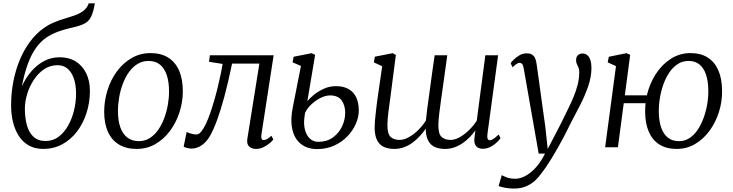

<svg xmlns="http://www.w3.org/2000/svg" viewBox="-20 -882 4388 1150"><path d="M548 -862 543 -836Q535 -798.5 522.5 -776Q510 -753.5 486 -740.8Q462 -728 418 -718Q409 -716 398.8 -713.5Q388.5 -711 377 -708Q347.5 -700 320 -689.5Q292.5 -679 267 -663.2Q241.5 -647.5 219 -623.5Q196 -599.5 176 -564Q156 -528.5 139.8 -479.2Q123.5 -430 111 -364.5Q132 -412 165 -451.5Q198 -491 241.5 -515Q285 -539 338 -539Q393.5 -539 433.8 -513.8Q474 -488.5 496.2 -443.2Q518.5 -398 518.5 -338Q518.5 -268 498.2 -205.2Q478 -142.5 441 -94Q404 -45.5 352.8 -17.8Q301.5 10 239.5 10Q188.5 10 152 -11Q115.5 -32 92.2 -68.5Q69 -105 57.8 -151.5Q46.5 -198 46.5 -249Q46.5 -325.5 60.2 -395.2Q74 -465 99.2 -525Q124.5 -585 159.8 -632.2Q195 -679.5 238.5 -711Q270 -734 302.5 -747.5Q335 -761 366.2 -770.2Q397.5 -779.5 424.5 -788.8Q451.5 -798 472.2 -811.8Q493 -825.5 505.5 -848L511.5 -862ZM325 -491.5Q280.5 -491.5 244.5 -467.5Q208.5 -443.5 182.8 -404.2Q157 -365 143 -319.5Q129 -274 129 -231Q129 -178 140.5 -134Q152 -90 179.5 -63.8Q207 -37.5 253.5 -37.5Q298 -37.5 332 -63.5Q366 -89.5 389.2 -131.8Q412.5 -174 424 -223.5Q435.5 -273 435.5 -320Q435.5 -400.5 406 -446Q376.5 -491.5 325 -491.5Z M882 -564Q944.5 -564 987.5 -537Q1030.5 -510 1052.8 -459Q1075 -408 1075 -336Q1075 -271 1055 -209.2Q1035 -147.5 998.2 -98Q961.5 -48.5 910.8 -19.2Q860 10 798.5 10Q736.5 10 693 -16Q649.5 -42 626.8 -92Q604 -142 604 -212Q604 -278.5 623.8 -341.5Q643.5 -404.5 680.2 -454.5Q717 -504.5 768.2 -534.2Q819.5 -564 882 -564ZM869.5 -517Q833 -517 803.8 -499Q774.5 -481 752.5 -450.2Q730.5 -419.5 715.8 -380.5Q701 -341.5 693.8 -299.5Q686.5 -257.5 686.5 -217.5Q686.5 -159 701 -118.8Q715.5 -78.5 743.5 -57.5Q771.5 -36.5 812 -36.5Q847.5 -36.5 876.2 -54.5Q905 -72.5 926.8 -103.2Q948.5 -134 963 -172.5Q977.5 -211 985 -252.8Q992.5 -294.5 992.5 -334.5Q992.5 -391 979 -431.8Q965.5 -472.5 938.5 -494.8Q911.5 -517 869.5 -517Z M1546 -77.5Q1543 -59 1547 -51Q1551 -43 1557.5 -43Q1567.5 -43 1579 -48.8Q1590.5 -54.5 1605.5 -69L1617 -47Q1613 -40 1597.8 -26.5Q1582.5 -13 1560.2 -1.5Q1538 10 1513.5 10Q1488.5 10 1472.5 -4.2Q1456.5 -18.5 1461.5 -51L1533.5 -501H1370Q1346.5 -387 1324 -304Q1301.5 -221 1280.5 -163.5Q1259.5 -106 1239 -70Q1218.5 -33.5 1189.5 -12.8Q1160.5 8 1125 8Q1114 8 1097.8 3.5Q1081.5 -1 1080 -4L1098 -91.5Q1100.5 -89.5 1110.2 -86Q1120 -82.5 1132.5 -79.5Q1145 -76.5 1156.5 -76.5Q1171 -76.5 1185 -93.5Q1199 -110.5 1212.5 -138.8Q1226 -167 1238.2 -202Q1250.5 -237 1261 -273.5Q1275 -320 1285.5 -365Q1296 -410 1303.5 -445.5Q1311 -481 1313.5 -499L1232 -512L1237 -551H1619Z M1878.5 11Q1839 11 1807 -4.2Q1775 -19.5 1754.2 -50.2Q1733.5 -81 1727.2 -128Q1721 -175 1733.5 -238L1782.5 -487L1732.5 -508.5L1738.5 -542L1846.5 -563.5L1867.5 -553.5L1821 -276Q1832 -290.5 1857.2 -311.8Q1882.5 -333 1917.5 -349.5Q1952.5 -366 1993 -366Q2036.5 -366 2066.8 -349.2Q2097 -332.5 2113 -300Q2129 -267.5 2129 -219.5Q2129 -180.5 2111.2 -140Q2093.5 -99.5 2060.5 -65.2Q2027.5 -31 1981.5 -10Q1935.5 11 1878.5 11ZM1886.5 -32.5Q1938 -32.5 1974 -58.8Q2010 -85 2028.8 -125Q2047.5 -165 2047.5 -206Q2047.5 -251 2026.2 -280.8Q2005 -310.5 1956.5 -310.5Q1929.5 -310.5 1899.8 -295.5Q1870 -280.5 1844.5 -256.5Q1819 -232.5 1807 -205.5Q1804 -188 1802.5 -171.2Q1801 -154.5 1801.5 -139Q1803.5 -106 1814.8 -82Q1826 -58 1844.5 -45.2Q1863 -32.5 1886.5 -32.5Z M2317 -289.5Q2315 -274.5 2312.2 -255Q2309.5 -235.5 2306.8 -214.2Q2304 -193 2302.2 -172Q2300.5 -151 2300.5 -132.5Q2300.5 -78.5 2320.5 -61.2Q2340.5 -44 2373 -44Q2400.5 -44 2430.2 -61Q2460 -78 2486.8 -104.8Q2513.5 -131.5 2531 -160.5Q2534 -193 2538.8 -229.5Q2543.5 -266 2548.5 -300Q2554.5 -343 2560.2 -386Q2566 -429 2571.8 -470.5Q2577.5 -512 2583.5 -551H2659Q2646 -458 2637 -392.2Q2628 -326.5 2621.5 -282Q2615 -237.5 2611.8 -209.2Q2608.5 -181 2607 -163.2Q2605.5 -145.5 2605.5 -132.5Q2605.5 -78.5 2625.5 -61.2Q2645.5 -44 2678.5 -44Q2705.5 -44 2734.8 -60.8Q2764 -77.5 2790.5 -103.8Q2817 -130 2835.5 -159L2887 -551H2963.5L2899.5 -79Q2897 -60 2901 -51Q2905 -42 2912.5 -42Q2923 -42 2935.8 -50.2Q2948.5 -58.5 2966.5 -76.5L2978 -54.5Q2974 -47.5 2958.8 -32Q2943.5 -16.5 2920.8 -3.8Q2898 9 2870.5 9Q2842.5 9 2830 -9Q2817.5 -27 2822 -58.5L2827.5 -101Q2812 -79.5 2792.5 -59.5Q2773 -39.5 2749.8 -23.8Q2726.5 -8 2700.5 1Q2674.5 10 2645 10Q2611 10 2586 -0.8Q2561 -11.5 2546.5 -36.5Q2532 -61.5 2530 -104L2530.5 -112Q2514.5 -88.5 2494.5 -66.8Q2474.5 -45 2450.8 -27.5Q2427 -10 2399.5 0Q2372 10 2341 10Q2306 10 2279.5 -2Q2253 -14 2238.5 -42.2Q2224 -70.5 2224 -120Q2224 -136.5 2226 -160.5Q2228 -184.5 2231 -210.2Q2234 -236 2236.8 -258.5Q2239.5 -281 2241.5 -293.5L2269 -485L2219.5 -508.5L2225 -542.5L2332.5 -563.5L2351 -552.5Z M3117 -471.5Q3113.5 -492 3107.5 -498.8Q3101.5 -505.5 3093 -505.5Q3083.5 -505.5 3073.8 -499Q3064 -492.5 3050 -479L3038.5 -503.5Q3042.5 -510.5 3056.5 -524.5Q3070.5 -538.5 3090.8 -550.5Q3111 -562.5 3134 -562.5Q3156 -562.5 3168.2 -554Q3180.5 -545.5 3186.2 -530.5Q3192 -515.5 3194.5 -495.5Q3201 -449 3207.5 -402.8Q3214 -356.5 3220.2 -310Q3226.5 -263.5 3233 -217.2Q3239.5 -171 3246 -124.5L3260.5 10.5L3338.5 -139.5Q3359.5 -183.5 3379.2 -222.8Q3399 -262 3414.8 -299.8Q3430.5 -337.5 3440 -374.8Q3449.5 -412 3449.5 -451.5Q3449.5 -466.5 3444.8 -477.5Q3440 -488.5 3435.2 -498.5Q3430.5 -508.5 3430.5 -520Q3430.5 -541.5 3441.5 -551.5Q3452.5 -561.5 3468.5 -561.5Q3486 -561.5 3498 -551.2Q3510 -541 3516.2 -521.5Q3522.5 -502 3522.5 -474.5Q3522.5 -422 3502.8 -364.8Q3483 -307.5 3455 -253Q3427 -198.5 3402.5 -152.5Q3381 -108 3360.2 -68.2Q3339.5 -28.5 3320 5.5Q3300.5 39.5 3283.2 67.5Q3266 95.5 3251 117.5Q3236 139.5 3223.5 155Q3209 176.5 3186.8 197.8Q3164.5 219 3132.8 233.2Q3101 247.5 3057.5 247.5Q3035.5 247.5 3008.5 243.2Q2981.5 239 2966.5 231.5L2985.5 167Q2993.5 172 3013.8 180.2Q3034 188.5 3068 188.5Q3093.5 188.5 3123.8 173.5Q3154 158.5 3185.5 125.5Q3217 92.5 3244.5 38H3206.5Z M3722.5 -311H3854.5Q3870.5 -380 3907.2 -437.5Q3944 -495 3997.5 -529.5Q4051 -564 4116 -564Q4177 -564 4218.8 -537.5Q4260.5 -511 4282.5 -460.8Q4304.5 -410.5 4305 -339.5Q4306 -274 4286.2 -211.5Q4266.5 -149 4230 -99Q4193.5 -49 4143.5 -19.5Q4093.5 10 4033 10Q3971.5 10 3929.5 -16.5Q3887.5 -43 3866 -93Q3844.5 -143 3844 -213Q3844 -226 3844.8 -239Q3845.5 -252 3846.5 -264H3716L3681 0H3604.5L3669.5 -486L3620 -508.5L3626.5 -542L3732.5 -563.5L3754.5 -553.5ZM4104 -517Q4068.5 -517 4040 -498.8Q4011.5 -480.5 3990 -449.2Q3968.5 -418 3954.2 -378.8Q3940 -339.5 3932.8 -296.5Q3925.5 -253.5 3926 -212.5Q3926.5 -156.5 3940.5 -117Q3954.5 -77.5 3981 -57Q4007.5 -36.5 4046.5 -36.5Q4081.5 -36.5 4109.5 -54.8Q4137.5 -73 4158.5 -104.2Q4179.5 -135.5 4194 -175Q4208.5 -214.5 4215.8 -257.2Q4223 -300 4222.5 -340.5Q4222 -395 4209 -434.5Q4196 -474 4170 -495.5Q4144 -517 4104 -517Z"/></svg>

Font: Merriweather 28pt Light
Style: Italic
Weight: 300
Italic angle: -7.8°
Version: Version 2.101